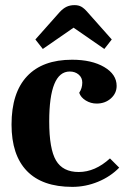

<svg xmlns="http://www.w3.org/2000/svg" viewBox="-20 -722 490 749"><path d="M25 -236Q25 -360 85.5 -424.5Q146 -489 261 -489Q338 -489 386.5 -460.5Q435 -432 435 -387Q435 -358 412.5 -338Q390 -318 357 -318Q334 -318 314.5 -330Q295 -342 289 -360Q301 -378 301 -400Q301 -419 287 -431Q273 -443 252 -443Q172 -443 172 -248Q172 -141 198.5 -96Q225 -51 287 -51Q351 -51 409 -104L445 -68Q411 -33 362.5 -13Q314 7 262 7Q145 7 85 -55Q25 -117 25 -236ZM213 -675Q226 -689 239.5 -695.5Q253 -702 271 -702Q286 -702 297 -696Q308 -690 321 -675L416 -568L387 -531L267 -614L147 -531L118 -568Z"/></svg>

Font: Caladea
Style: Bold
Weight: 700
Designer: Carolina Giovagnoli and Andres Torresi
Foundry: Carolina Giovagnoli & Andres Torresi
Version: Version 1.001